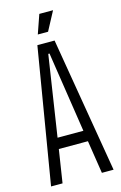

<svg xmlns="http://www.w3.org/2000/svg" viewBox="-123 -853 568 905"><g transform="rotate(-15 161.5 -400.0)"><path d="M9 0 119 -660H203L314 0H257L232 -161H90L65 0ZM158 -607 98 -214H224L164 -607ZM184 -708H134L166 -800H233Z"/></g></svg>

Font: Bricolage Grotesque 48pt Condensed ExtraLight
Style: Regular
Weight: 200
Width: 3
Designer: Mathieu Triay
Foundry: Atelier Triay
Version: Version 1.000; ttfautohint (v1.8.4.7-5d5b);gftools[0.9.32]